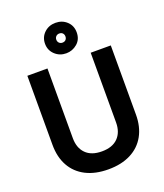

<svg xmlns="http://www.w3.org/2000/svg" viewBox="-170 -1060 1012 1185"><g transform="rotate(-20 336.0 -467.0)"><path d="M336 14Q250 14 188.5 -17.5Q127 -49 94.5 -107.5Q62 -166 62 -246V-700H194V-242Q194 -178 230.5 -141Q267 -104 336 -104Q405 -104 441.5 -141Q478 -178 478 -242V-700H610V-246Q610 -166 577.5 -107.5Q545 -49 483.5 -17.5Q422 14 336 14ZM336 -748Q293 -748 262.5 -776.5Q232 -805 232 -848Q232 -891 262 -919.5Q292 -948 336 -948Q380 -948 410 -920Q440 -892 440 -848Q440 -802 408.5 -775Q377 -748 336 -748ZM336 -818Q350 -818 358 -826.5Q366 -835 366 -848Q366 -861 358 -869.5Q350 -878 336 -878Q323 -878 314.5 -869.5Q306 -861 306 -848Q306 -835 314.5 -826.5Q323 -818 336 -818Z"/></g></svg>

Font: Space Grotesk Light
Style: Bold
Weight: 700
Version: Version 2.000